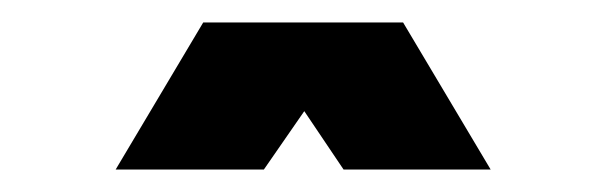

<svg xmlns="http://www.w3.org/2000/svg" viewBox="-20 -662 540 171"><path d="M339 -642 417 -511H286L251 -563L215 -511H83L161 -642Z"/></svg>

Font: Passion One
Style: Bold
Weight: 700
Designer: Alejandro Lo Celso
Foundry: Fontstage
Version: Version 1.002